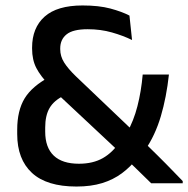

<svg xmlns="http://www.w3.org/2000/svg" viewBox="-20 -671 689 703"><path d="M533.5 0Q525.5 -8 510 -23Q494.5 -38 477 -55.2Q459.5 -72.5 444.2 -87Q429 -101.5 422 -108.5L409.5 -122L176 -340.5L161.5 -358Q128.5 -392 113 -422Q97.5 -452 97.5 -493V-496.5Q97.5 -569 143.2 -610Q189 -651 282.5 -651Q342 -651 384 -639.8Q426 -628.5 454 -614L463.5 -524.5Q431 -540.5 389.8 -552.2Q348.5 -564 301 -564Q247 -564 223.8 -545.2Q200.5 -526.5 200.5 -493.5V-491Q200.5 -465 214.8 -442.2Q229 -419.5 258 -391.5L471 -188.5L495 -162.5Q510 -148 525.2 -133Q540.5 -118 556 -102.8Q571.5 -87.5 587 -71.8Q602.5 -56 618 -40Q633.5 -24 649 -8V0ZM260 12Q151 12 97 -38Q43 -88 43 -180V-196Q43 -266 70.2 -310.8Q97.5 -355.5 162.5 -390L214.5 -321Q178 -303.5 161.8 -276Q145.5 -248.5 145.5 -204V-189Q145.5 -131 176.8 -101.2Q208 -71.5 269 -71.5Q320.5 -71.5 356.8 -92.2Q393 -113 418.5 -152L444.5 -184.5Q469.5 -228.5 483.2 -282.2Q497 -336 502.5 -398H598.5Q589.5 -315 568.8 -245Q548 -175 511 -121.5L484 -93.5Q458 -60 426.2 -36.5Q394.5 -13 353.8 -0.5Q313 12 260 12Z"/></svg>

Font: Anek Telugu Medium
Style: Regular
Weight: 500
Designer: Omkar Bhoir (Telugu), Yesha Goshar (Latin)
Foundry: Ek Type
Version: Version 1.003